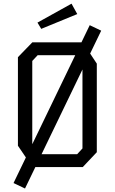

<svg xmlns="http://www.w3.org/2000/svg" viewBox="-20 -932 640 1071"><path d="M160.5 -696H441.5L520 -577V-83L441.5 0H161L80 -119V-613ZM160 -129.5 198.5 -72H410.5L440 -104V-566.5L402 -624H190L160 -592ZM480.5 -791.5 544.5 -761 119.5 119.5 55.5 89ZM379 -911.5 189 -806 210 -771 411 -853.5Z"/></svg>

Font: Kode Mono
Style: Regular
Weight: 400
Monospace: yes
Designer: Isa Ozler
Foundry: Kadena LLC
Version: Version 1.000;gftools[0.9.28]